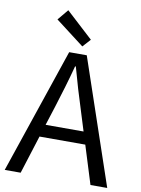

<svg xmlns="http://www.w3.org/2000/svg" viewBox="-103 -1039 814 1107"><g transform="rotate(10 304.0 -485.0)"><path d="M320.8 -778.8 152.8 -907.2 205.1 -970.2 362.8 -825.2ZM3.9 0 252 -732.9H355L604 0H505.9L436 -224.1H168L97.2 0ZM190.9 -296.9H413.1L377.9 -410.2Q357.9 -472.2 339.8 -533.2Q321.8 -594.2 304.2 -658.2H299.8Q282.7 -593.3 264.6 -532.7Q246.6 -472.2 227.1 -410.2Z"/></g></svg>

Font: Source Han Sans CN
Style: Regular
Weight: 400
Designer: Ryoko NISHIZUKA  (kana, bopomofo & ideographs); Paul D. Hunt (Latin, Greek & Cyrillic); Sandoll Communications , Soo-you
Foundry: Adobe
Version: Version 2.004;hotconv 1.0.118;makeotfexe 2.5.65603